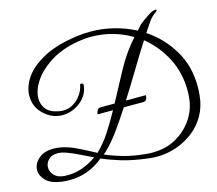

<svg xmlns="http://www.w3.org/2000/svg" viewBox="-114 -932 1260 1115"><g transform="rotate(-15 516.0 -374.5)"><path d="M173 39Q150 39 126 36Q63 28 33.5 -1.5Q4 -31 4 -65Q4 -102 36.5 -132Q69 -162 129 -162Q169 -162 216 -146Q236 -140 265.5 -125.5Q295 -111 324 -96Q353 -81 369 -72Q413 -114 449.5 -170Q486 -226 520 -288H427Q427 -294 433 -308.5Q439 -323 455 -323H539Q586 -412 635.5 -503Q685 -594 750 -666Q698 -698 635.5 -715.5Q573 -733 507 -733Q482 -733 456.5 -730Q431 -727 405 -722Q312 -702 248 -658.5Q184 -615 151.5 -563.5Q119 -512 119 -466Q119 -432 137 -406Q155 -380 192 -369Q219 -361 239 -361Q272 -361 296.5 -374.5Q321 -388 338 -408Q355 -428 363.5 -447Q372 -466 373 -478Q373 -485 382 -485Q396 -485 393 -468Q388 -428 363 -398.5Q338 -369 303 -352.5Q268 -336 231 -336Q207 -336 181 -344Q135 -360 103.5 -399.5Q72 -439 72 -493Q72 -546 107.5 -599.5Q143 -653 221 -696Q299 -739 425 -757Q467 -763 510 -763Q581 -763 649.5 -746Q718 -729 779 -697L804 -726Q813 -734 829.5 -746Q846 -758 863 -769Q880 -780 888 -783Q901 -788 909 -788Q915 -788 915 -785Q915 -778 899 -768Q889 -761 881 -752.5Q873 -744 869 -739Q854 -718 845.5 -705Q837 -692 823 -671Q915 -610 973 -513.5Q1031 -417 1031 -293Q1031 -267 1028 -240Q1022 -176 993 -124Q964 -72 917.5 -36Q871 0 814.5 19.5Q758 39 696 39Q673 39 650 36Q552 24 488.5 4.5Q425 -15 377 -36Q286 39 173 39ZM679 9Q759 9 820.5 -25.5Q882 -60 920 -116Q958 -172 965 -237Q968 -261 968 -285Q968 -394 921.5 -483.5Q875 -573 799 -634Q753 -562 704.5 -481Q656 -400 607 -323H727Q727 -321 726 -312Q725 -303 719.5 -295.5Q714 -288 700 -288H585Q546 -228 509.5 -176.5Q473 -125 440 -90Q433 -84 422.5 -72.5Q412 -61 401 -54Q448 -33 508 -16Q568 1 649 8Q658 9 664.5 9Q671 9 679 9ZM151 8Q206 11 254 -5.5Q302 -22 343 -52Q307 -69 270 -87.5Q233 -106 192 -121Q165 -130 144 -130Q107 -130 88 -109.5Q69 -89 69 -64Q69 -37 90 -15.5Q111 6 151 8Z"/></g></svg>

Font: Great Vibes
Style: Regular
Weight: 400
Designer: Robert E. Leuschke, Viktoriya Grabowska, Viviana Monsalve, Eben Sorkin
Foundry: Robert E. Leuschke
Version: Version 1.103; ttfautohint (v1.8.4.7-5d5b)